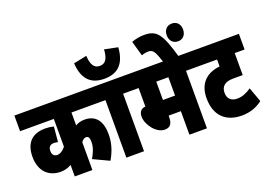

<svg xmlns="http://www.w3.org/2000/svg" viewBox="-119 -1208 2147 1534"><g transform="rotate(-20 954.5 -441.5)"><path d="M684 -489V-622H0V-489H287V-253C269 -229 243 -209 215 -209C190 -209 173 -226 173 -257C173 -291 190 -308 220 -308C232 -308 245 -306 255 -303L267 -432C244 -438 219 -441 195 -441C89 -441 23 -385 23 -262C23 -139 95 -73 195 -73C232 -73 261 -82 287 -98V0H437V-235C446 -251 461 -264 478 -264C498 -264 507 -250 507 -213C507 -170 491 -130 464 -83L598 -20C642 -96 657 -160 657 -225C657 -334 611 -400 515 -400C484 -400 459 -393 437 -379V-489Z M967 -851 854 -874C850 -798 827 -761 778 -761C730 -761 707 -798 703 -874L591 -851C600 -708 669 -652 778 -652C887 -652 957 -708 967 -851ZM876 -489H942V-622H672V-489H726V0H876Z M1411 -489H1477V-622H930V-489H1008V-332C965 -328 952 -299 952 -265C952 -199 1018 -105 1093 -105C1138 -105 1158 -132 1158 -188V-200H1262V0H1411ZM1261 -489V-333H1158V-489Z M1363 -808C1363 -764 1389 -732 1433 -732C1476 -732 1502 -764 1502 -808C1502 -852 1476 -883 1433 -883C1389 -883 1363 -852 1363 -808ZM1266 -615H1396C1335 -828 1300 -873 1192 -873C1158 -873 1116 -865 1086 -853L1122 -726C1141 -733 1162 -737 1179 -737C1223 -737 1234 -709 1266 -615Z M1909 -489V-622H1465V-489H1675V-430C1557 -418 1490 -346 1490 -227C1490 -73 1579 0 1710 0C1782 0 1840 -23 1886 -59L1841 -183C1798 -154 1761 -140 1721 -140C1669 -140 1640 -168 1640 -218C1640 -272 1673 -302 1744 -302H1825V-489Z"/></g></svg>

Font: Noto Sans Devanagari ExtraCondensed Black
Style: Regular
Weight: 900
Width: 2
Designer: Jelle Bosma - Monotype Design Team
Foundry: Monotype Imaging Inc.
Version: Version 2.004